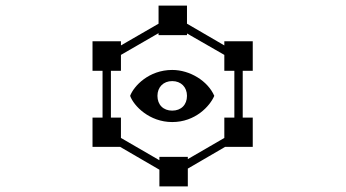

<svg xmlns="http://www.w3.org/2000/svg" viewBox="-20 -644 1240 689"><path d="M545 -300C545 -331 566 -353 598 -353C630 -353 651 -331 651 -300C651 -268 630 -247 598 -247C566 -247 545 -268 545 -300ZM378 -222V-390H414V-447L549 -525V-518H651V-524L785 -447V-390H821V-222H785V-149L654 -73V-81H552V-69L414 -149V-222ZM447 -300C460 -264 516 -206 598 -206C681 -206 733 -263 749 -300C726 -353 662 -393 598 -393C514 -393 460 -335 447 -300ZM312 -496V-390H348V-222H312V-117H411L552 -35V25H654V-39L788 -117H887V-222H851V-390H887V-496H785V-481L651 -559V-624H549V-559L414 -481V-496Z"/></svg>

Font: CryptoKit 1.4
Style: Regular
Weight: 400
Monospace: yes
Designer: Oceane Juvin
Foundry: http://www.head-geneve.ch
Version: Version 1.000